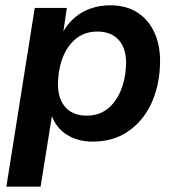

<svg xmlns="http://www.w3.org/2000/svg" viewBox="-20 -524 667 724"><path d="M4 180 111 -494H232L218 -399H215Q234 -434 261.5 -457.5Q289 -481 323.5 -492.5Q358 -504 396 -504Q458 -504 501 -475Q544 -446 565.5 -394Q587 -342 583 -273Q579 -192 548 -128.5Q517 -65 461.5 -27.5Q406 10 330 10Q272 10 230.5 -17Q189 -44 173 -94H177L133 180ZM307 -88Q352 -88 383.5 -112Q415 -136 433.5 -178Q452 -220 455 -272Q459 -335 430.5 -370Q402 -405 347 -405Q303 -405 271 -381.5Q239 -358 220.5 -316.5Q202 -275 199 -222Q195 -159 223.5 -123.5Q252 -88 307 -88Z"/></svg>

Font: Nunito Sans 10pt
Style: Bold Italic
Weight: 700
Italic angle: -9°
Designer: Vernon Adams
Foundry: Vernon Adams
Version: Version 3.101;gftools[0.9.27]